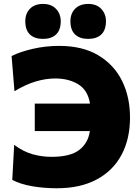

<svg xmlns="http://www.w3.org/2000/svg" viewBox="-20 -968 730 1002"><path d="M276.5 14.5Q210 14.5 148.5 4Q87 -6.5 44 -29L54 -212Q102 -176.5 150.2 -163Q198.5 -149.5 248.5 -149.5Q346.5 -149.5 393.2 -185.2Q440 -221 449 -284H161.5V-427.5H449.5Q438.5 -497.5 388.5 -528Q338.5 -558.5 268.5 -558.5Q219 -558.5 166.2 -542.8Q113.5 -527 55.5 -492L40.5 -675.5Q84 -697.5 150.5 -713Q217 -728.5 289.5 -728.5Q410.5 -728.5 492.8 -679.5Q575 -630.5 616.8 -546.2Q658.5 -462 658.5 -355Q658.5 -242.5 614 -159.5Q569.5 -76.5 484 -31Q398.5 14.5 276.5 14.5ZM440 -765Q396.5 -765 372 -788Q347.5 -811 347.5 -857.5Q347.5 -897.5 372.2 -922.5Q397 -947.5 441 -947.5Q484 -947.5 508.5 -921.5Q533 -895.5 533 -857.5Q533 -811 508.5 -788Q484 -765 440 -765ZM204 -765Q160.5 -765 136.2 -788Q112 -811 112 -857.5Q112 -897.5 136.5 -922.5Q161 -947.5 205 -947.5Q248 -947.5 272.5 -921.5Q297 -895.5 297 -857.5Q297 -811 272.5 -788Q248 -765 204 -765Z"/></svg>

Font: Commissioner ExtraBold
Style: Regular
Weight: 800
Designer: Kostas Bartsokas
Foundry: Kostas Bartsokas
Version: Version 1.000; ttfautohint (v1.8.3)